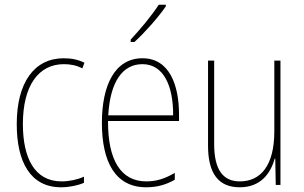

<svg xmlns="http://www.w3.org/2000/svg" viewBox="-20 -784 1287 814"><path d="M239 10C274 10 311 2 336 -9V-35C307 -22 273 -15 241 -15C125 -15 77 -117 77 -258C77 -422 144 -512 251 -512C278 -512 305 -507 329 -494L338 -518C312 -531 284 -537 250 -537C126 -537 51 -435 51 -258C51 -97 109 10 239 10Z M683 -757V-764H653C621 -715 579 -665 534 -616V-606H550C593 -645 650 -709 683 -757ZM584 -537C467 -537 412 -423 412 -263C412 -97 469 10 600 10C648 10 686 -2 721 -22V-51C678 -26 643 -15 600 -15C492 -15 437 -106 438 -271H739V-298C739 -424 698 -537 584 -537ZM584 -512C675 -512 715 -417 714 -295H439C447 -440 501 -512 584 -512Z M1169 -527H1143V-227C1143 -82 1085 -15 997 -15C927 -15 888 -62 888 -173V-527H862V-166C862 -49 906 10 996 10C1089 10 1128 -53 1145 -112H1147L1149 0H1169Z"/></svg>

Font: Noto Sans Gujarati UI Condensed Thin
Style: Regular
Weight: 100
Width: 3
Designer: Jelle Bosma - Monotype Design Team, Universal Thirst
Foundry: Monotype Imaging Inc.
Version: Version 2.106